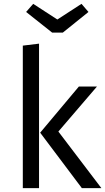

<svg xmlns="http://www.w3.org/2000/svg" viewBox="-20 -974 546 994"><path d="M401.9 -954.1 438 -912.1 305.2 -805.2H250L115.2 -912.1L151.9 -954.1L276.9 -873ZM182.1 -748V0H98.1V-737.8ZM481.9 -525.9 282.2 -293 504.9 0H403.8L188 -287.1L388.2 -525.9Z"/></svg>

Font: Fira Sans Book
Style: Regular
Weight: 350
Designer: Carrois Corporate & Edenspiekermann AG
Foundry: Carrois Corporate GbR & Edenspiekermann AG
Version: Version 4.203;PS 004.203;hotconv 1.0.88;makeotf.lib2.5.64775